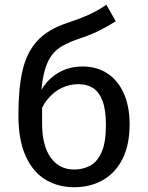

<svg xmlns="http://www.w3.org/2000/svg" viewBox="-20 -771 619 803"><path d="M425 -751 464 -682Q436 -664 398 -644.5Q360 -625 302 -606Q268 -594 242 -579.5Q216 -565 198 -542Q180 -519 169 -483Q158 -447 153 -393H156V-256Q156 -162 192 -112Q228 -62 290 -62Q326 -62 356 -77.5Q386 -93 404.5 -133.5Q423 -174 423 -248Q423 -311 409 -348.5Q395 -386 369.5 -402.5Q344 -419 308 -419Q272 -419 238.5 -403.5Q205 -388 178 -354.5Q151 -321 135 -268L134 -355Q149 -396 176 -427Q203 -458 241 -475.5Q279 -493 325 -493Q385 -493 429 -464Q473 -435 497.5 -381Q522 -327 522 -251Q522 -166 493 -107.5Q464 -49 411.5 -18.5Q359 12 290 12Q223 12 170.5 -19.5Q118 -51 87.5 -118Q57 -185 57 -290Q57 -400 74 -475Q91 -550 134.5 -598.5Q178 -647 258 -674Q297 -687 324.5 -698Q352 -709 376 -721.5Q400 -734 425 -751Z"/></svg>

Font: Fira Sans Variable
Style: Regular
Weight: 400
Designer: Carrois Corporate & Edenspiekermann AG
Foundry: Carrois Corporate GbR & Edenspiekermann AG
Version: Version 4.202